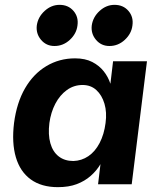

<svg xmlns="http://www.w3.org/2000/svg" viewBox="-20 -761 650 793"><path d="M219 12Q151 12 107 -20Q63 -52 45.5 -111.5Q28 -171 38 -253Q49 -337 83.5 -396.5Q118 -456 171.5 -488Q225 -520 290 -520Q332 -520 361 -505Q390 -490 408.5 -466.5Q427 -443 436 -415L447 -508H587L524 0H385L395 -83Q379 -56 354.5 -34.5Q330 -13 297 -0.5Q264 12 219 12ZM283 -96Q317 -97 345 -116Q373 -135 391.5 -170.5Q410 -206 416 -253Q422 -297 411.5 -332.5Q401 -368 378 -389Q355 -410 321 -410Q285 -410 256 -389Q227 -368 208.5 -332.5Q190 -297 184 -253Q178 -205 188 -169.5Q198 -134 222.5 -115Q247 -96 283 -96ZM432 -571Q398 -571 376.5 -596.5Q355 -622 359 -656Q364 -691 391.5 -716Q419 -741 453 -741Q489 -741 510.5 -716Q532 -691 527 -656Q523 -622 495.5 -596.5Q468 -571 432 -571ZM205 -571Q171 -571 149.5 -596.5Q128 -622 132 -656Q137 -691 164.5 -716Q192 -741 226 -741Q262 -741 283.5 -716Q305 -691 300 -656Q296 -622 268.5 -596.5Q241 -571 205 -571Z"/></svg>

Font: Inclusive Sans
Style: Bold Italic
Weight: 700
Italic angle: -7°
Designer: Olivia King
Foundry: Olivia King
Version: Version 2.004